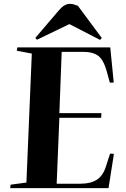

<svg xmlns="http://www.w3.org/2000/svg" viewBox="-20 -976 652 996"><path d="M145 -698 67 -713 70 -730H552L570 -548L550 -547L532 -612Q515 -669 487.5 -688Q460 -707 413 -707H300L288 -389H506L505 -365H288L274 -23H398Q450 -23 482 -43.5Q514 -64 529 -111L551 -179L571 -178L543 0H33L35 -18L117 -29ZM508 -779 499 -769 340 -851 172 -770 163 -779 285 -922Q314 -956 342 -956Q354 -956 363.5 -953Q373 -950 384 -946Z"/></svg>

Font: Literata 72pt
Style: Bold Italic
Weight: 700
Italic angle: -2°
Designer: Latin by Veronika Burian and Jose Scaglione. Greek by Irene Vlachou. Cyrillic by Vera Evstafieva
Foundry: TypeTogether
Version: Version 3.002